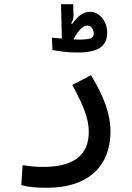

<svg xmlns="http://www.w3.org/2000/svg" viewBox="-20 -658 626 908"><path d="M201.2 230Q162.1 230 135 227.3Q107.9 224.6 80.6 217.3L86.9 123.5Q114.7 127 136 129.2Q157.2 131.3 186.5 131.3Q291.5 131.3 345.7 90.1Q399.9 48.8 399.9 -34.7Q399.9 -79.6 381.1 -131.1Q362.3 -182.6 321.8 -256.3L410.2 -302.2Q456.5 -227.1 479.5 -161.9Q502.4 -96.7 502.4 -38.1Q502.4 47.9 466.8 107.7Q431.2 167.5 363.8 198.7Q296.4 230 201.2 230ZM346.7 -409.7Q313 -409.7 282 -413.3Q251 -417 228 -421.4L225.6 -480Q238.8 -479 262.9 -476.6Q287.1 -474.1 311.8 -472.4Q336.4 -470.7 351.1 -470.7Q392.1 -470.7 407.7 -476.3Q423.3 -481.9 423.3 -498.5Q423.3 -513.7 415.3 -525.4Q407.2 -537.1 392.6 -537.1Q375 -537.1 356.9 -516.4Q338.9 -495.6 314.5 -449.2L270 -458Q300.3 -521 334 -561.5Q367.7 -602.1 405.3 -602.1Q427.7 -602.1 446 -589.1Q464.4 -576.2 475.6 -553.7Q486.8 -531.2 486.8 -502.9Q486.8 -454.6 453.1 -432.1Q419.4 -409.7 346.7 -409.7ZM272.9 -460.4 268.6 -638.2H326.2L327.6 -587.4Q328.1 -576.7 325.4 -567.1Q322.8 -557.6 316.4 -547.9L330.1 -539.1L331.5 -485.4Z"/></svg>

Font: Cascadia Code
Style: Regular
Weight: 400
Designer: Aaron Bell
Foundry: Saja Typeworks
Version: Version 2404.023